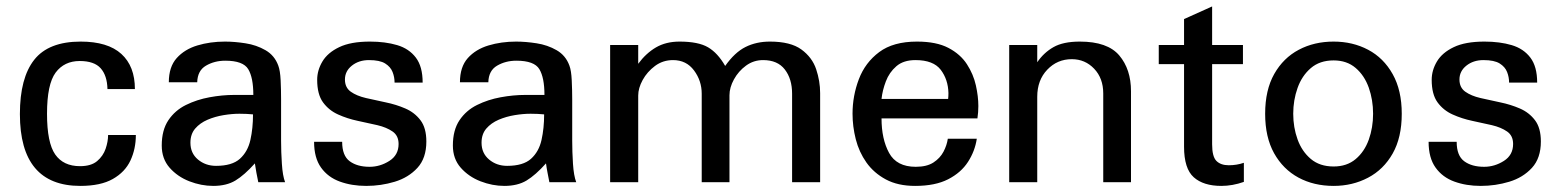

<svg xmlns="http://www.w3.org/2000/svg" viewBox="-20 -577 4942 608"><path d="M234.4 11.7Q43 11.7 43 -215.8Q43 -330.1 88.4 -387.7Q133.8 -445.3 235.4 -445.3Q321.3 -445.3 364.3 -406.2Q407.2 -367.2 407.2 -294.9Q385.7 -294.9 363.8 -294.9Q341.8 -294.9 320.3 -294.9Q319.3 -337.9 298.8 -360.8Q278.3 -383.8 232.4 -383.8Q183.6 -383.8 156.2 -347.2Q128.9 -310.5 128.9 -216.8Q128.9 -125 154.8 -87.9Q180.7 -50.8 233.4 -50.8Q268.6 -50.8 287.6 -66.9Q306.6 -83 314.5 -106Q322.3 -128.9 322.3 -149.4Q344.7 -149.4 366.7 -149.4Q388.7 -149.4 410.2 -149.4Q410.2 -105.5 393.1 -68.8Q376 -32.2 337.4 -10.3Q298.8 11.7 234.4 11.7Z M781.2 -214.8Q781.2 -170.9 772.9 -133.8Q764.6 -96.7 739.7 -74.2Q714.8 -51.8 664.1 -51.8Q630.9 -51.8 606.9 -71.8Q583 -91.8 583 -125Q583 -152.3 598.1 -169.9Q613.3 -187.5 637.2 -197.8Q661.1 -208 688 -212.4Q714.8 -216.8 738.3 -216.8Q748 -216.8 760.7 -216.3Q773.4 -215.8 781.2 -214.8ZM882.8 0Q875 -20.5 872.6 -58.6Q870.1 -96.7 870.1 -130.9V-261.7Q870.1 -292 868.7 -322.8Q867.2 -353.5 861.3 -369.1Q849.6 -401.4 820.8 -418Q792 -434.6 757.3 -439.9Q722.7 -445.3 692.4 -445.3Q645.5 -445.3 605 -433.1Q564.5 -420.9 539.6 -393.1Q514.6 -365.2 514.6 -316.4H604.5Q605.5 -353.5 632.3 -369.1Q659.2 -384.8 693.4 -384.8Q750 -384.8 766.1 -357.9Q782.2 -331.1 782.2 -276.4H721.7Q683.6 -276.4 643.6 -269Q603.5 -261.7 568.8 -244.6Q534.2 -227.5 513.2 -196.3Q492.2 -165 492.2 -116.2Q492.2 -74.2 517.1 -45.9Q542 -17.6 579.6 -2.9Q617.2 11.7 655.3 11.7Q697.3 11.7 725.6 -5.4Q753.9 -22.5 787.1 -59.6Q789.1 -44.9 792 -29.8Q794.9 -14.6 797.9 0Z M1330.1 -128.9Q1330.1 -171.9 1311.5 -196.3Q1293 -220.7 1263.7 -233.4Q1234.4 -246.1 1201.2 -252.9Q1168 -259.8 1138.7 -266.6Q1109.4 -273.4 1090.8 -286.6Q1072.3 -299.8 1072.3 -325.2Q1072.3 -351.6 1094.2 -369.1Q1116.2 -386.7 1148.4 -386.7Q1182.6 -386.7 1199.7 -376Q1216.8 -365.2 1223.1 -349.1Q1229.5 -333 1229.5 -315.4H1318.4Q1318.4 -366.2 1296.9 -394.5Q1275.4 -422.9 1237.8 -434.1Q1200.2 -445.3 1151.4 -445.3Q1090.8 -445.3 1054.2 -427.7Q1017.6 -410.2 1001 -382.3Q984.4 -354.5 984.4 -324.2Q984.4 -278.3 1002.9 -252.9Q1021.5 -227.5 1050.8 -214.4Q1080.1 -201.2 1112.8 -194.3Q1145.5 -187.5 1174.8 -180.7Q1204.1 -173.8 1223.1 -160.6Q1242.2 -147.5 1242.2 -121.1Q1242.2 -85.9 1212.9 -67.4Q1183.6 -48.8 1150.4 -48.8Q1111.3 -48.8 1087.4 -66.4Q1063.5 -84 1063.5 -127.9H974.6Q974.6 -77.1 996.6 -46.4Q1018.6 -15.6 1056.2 -2Q1093.8 11.7 1139.6 11.7Q1186.5 11.7 1230 -1.5Q1273.4 -14.6 1301.8 -45.4Q1330.1 -76.2 1330.1 -128.9Z M1703.1 -214.8Q1703.1 -170.9 1694.8 -133.8Q1686.5 -96.7 1661.6 -74.2Q1636.7 -51.8 1585.9 -51.8Q1552.7 -51.8 1528.8 -71.8Q1504.9 -91.8 1504.9 -125Q1504.9 -152.3 1520 -169.9Q1535.2 -187.5 1559.1 -197.8Q1583 -208 1609.9 -212.4Q1636.7 -216.8 1660.2 -216.8Q1669.9 -216.8 1682.6 -216.3Q1695.3 -215.8 1703.1 -214.8ZM1804.7 0Q1796.9 -20.5 1794.4 -58.6Q1792 -96.7 1792 -130.9V-261.7Q1792 -292 1790.5 -322.8Q1789.1 -353.5 1783.2 -369.1Q1771.5 -401.4 1742.7 -418Q1713.9 -434.6 1679.2 -439.9Q1644.5 -445.3 1614.3 -445.3Q1567.4 -445.3 1526.9 -433.1Q1486.3 -420.9 1461.4 -393.1Q1436.5 -365.2 1436.5 -316.4H1526.4Q1527.3 -353.5 1554.2 -369.1Q1581.1 -384.8 1615.2 -384.8Q1671.9 -384.8 1688 -357.9Q1704.1 -331.1 1704.1 -276.4H1643.6Q1605.5 -276.4 1565.4 -269Q1525.4 -261.7 1490.7 -244.6Q1456.1 -227.5 1435.1 -196.3Q1414.1 -165 1414.1 -116.2Q1414.1 -74.2 1439 -45.9Q1463.9 -17.6 1501.5 -2.9Q1539.1 11.7 1577.1 11.7Q1619.1 11.7 1647.5 -5.4Q1675.8 -22.5 1709 -59.6Q1710.9 -44.9 1713.9 -29.8Q1716.8 -14.6 1719.7 0Z M2577.1 0V-282.2Q2577.1 -320.3 2564.5 -357.9Q2551.8 -395.5 2517.6 -420.4Q2483.4 -445.3 2418 -445.3Q2375 -445.3 2340.8 -428.2Q2306.6 -411.1 2276.4 -368.2Q2252.9 -409.2 2222.2 -427.2Q2191.4 -445.3 2131.8 -445.3Q2088.9 -445.3 2057.1 -426.8Q2025.4 -408.2 2001 -375V-434.6H1912.1V0H2001V-274.4Q2001 -297.9 2015.1 -323.7Q2029.3 -349.6 2054.2 -368.2Q2079.1 -386.7 2111.3 -386.7Q2153.3 -386.7 2177.7 -354Q2202.1 -321.3 2202.1 -280.3V0H2290V-275.4Q2290 -299.8 2304.2 -325.7Q2318.4 -351.6 2342.3 -369.1Q2366.2 -386.7 2396.5 -386.7Q2442.4 -386.7 2465.3 -356.9Q2488.3 -327.1 2488.3 -280.3V0Z M2982.4 -263.7H2771.5Q2774.4 -291 2785.2 -319.3Q2795.9 -347.7 2818.4 -367.2Q2840.8 -386.7 2878.9 -386.7Q2935.5 -386.7 2959 -356Q2982.4 -325.2 2983.4 -282.2Q2983.4 -271.5 2982.4 -263.7ZM3073.2 -137.7H2981.4Q2978.5 -117.2 2967.8 -96.7Q2957 -76.2 2936 -62.5Q2915 -48.8 2879.9 -48.8Q2819.3 -48.8 2795.4 -92.8Q2771.5 -136.7 2771.5 -202.1H3075.2Q3078.1 -221.7 3078.1 -241.2Q3078.1 -271.5 3070.3 -306.6Q3062.5 -341.8 3042 -373.5Q3021.5 -405.3 2983.4 -425.3Q2945.3 -445.3 2883.8 -445.3Q2808.6 -445.3 2764.2 -412.1Q2719.7 -378.9 2699.7 -326.2Q2679.7 -273.4 2679.7 -216.8Q2679.7 -176.8 2689.9 -136.2Q2700.2 -95.7 2723.6 -62.5Q2747.1 -29.3 2785.2 -8.8Q2823.2 11.7 2877.9 11.7Q2941.4 11.7 2982.4 -9.3Q3023.4 -30.3 3045.4 -64.5Q3067.4 -98.6 3073.2 -137.7Z M3561.5 0V-288.1Q3561.5 -357.4 3524.4 -401.4Q3487.3 -445.3 3399.4 -445.3Q3346.7 -445.3 3315.9 -427.7Q3285.2 -410.2 3264.6 -379.9V-434.6H3175.8V0H3264.6V-270.5Q3264.6 -323.2 3296.4 -356.4Q3328.1 -389.6 3374 -389.6Q3416 -389.6 3444.8 -359.4Q3473.6 -329.1 3473.6 -281.2V0Z M3918.9 -1V-61.5Q3896.5 -53.7 3871.1 -53.7Q3845.7 -53.7 3832 -67.4Q3818.4 -81.1 3818.4 -120.1V-374H3916V-434.6H3818.4V-556.6L3729.5 -516.6V-434.6H3649.4V-374H3729.5V-112.3Q3729.5 -43 3760.3 -15.6Q3791 11.7 3847.7 11.7Q3882.8 11.7 3918.9 -1Z M4328.1 -216.8Q4328.1 -172.9 4314.5 -134.8Q4300.8 -96.7 4272.9 -73.2Q4245.1 -49.8 4203.1 -49.8Q4159.2 -49.8 4130.9 -73.7Q4102.5 -97.7 4088.9 -135.7Q4075.2 -173.8 4075.2 -216.8Q4075.2 -259.8 4088.9 -298.3Q4102.5 -336.9 4130.9 -361.3Q4159.2 -385.7 4203.1 -385.7Q4245.1 -385.7 4272.9 -361.8Q4300.8 -337.9 4314.5 -299.3Q4328.1 -260.7 4328.1 -216.8ZM4418.9 -216.8Q4418.9 -291 4390.1 -342.3Q4361.3 -393.6 4312.5 -419.4Q4263.7 -445.3 4203.1 -445.3Q4141.6 -445.3 4092.8 -419.4Q4043.9 -393.6 4015.1 -342.8Q3986.3 -292 3986.3 -216.8Q3986.3 -142.6 4014.6 -91.8Q4043 -41 4091.8 -14.6Q4140.6 11.7 4203.1 11.7Q4262.7 11.7 4312 -14.2Q4361.3 -40 4390.1 -90.8Q4418.9 -141.6 4418.9 -216.8Z M4859.4 -128.9Q4859.4 -171.9 4840.8 -196.3Q4822.3 -220.7 4793 -233.4Q4763.7 -246.1 4730.5 -252.9Q4697.3 -259.8 4668 -266.6Q4638.7 -273.4 4620.1 -286.6Q4601.6 -299.8 4601.6 -325.2Q4601.6 -351.6 4623.5 -369.1Q4645.5 -386.7 4677.7 -386.7Q4711.9 -386.7 4729 -376Q4746.1 -365.2 4752.4 -349.1Q4758.8 -333 4758.8 -315.4H4847.7Q4847.7 -366.2 4826.2 -394.5Q4804.7 -422.9 4767.1 -434.1Q4729.5 -445.3 4680.7 -445.3Q4620.1 -445.3 4583.5 -427.7Q4546.9 -410.2 4530.3 -382.3Q4513.7 -354.5 4513.7 -324.2Q4513.7 -278.3 4532.2 -252.9Q4550.8 -227.5 4580.1 -214.4Q4609.4 -201.2 4642.1 -194.3Q4674.8 -187.5 4704.1 -180.7Q4733.4 -173.8 4752.4 -160.6Q4771.5 -147.5 4771.5 -121.1Q4771.5 -85.9 4742.2 -67.4Q4712.9 -48.8 4679.7 -48.8Q4640.6 -48.8 4616.7 -66.4Q4592.8 -84 4592.8 -127.9H4503.9Q4503.9 -77.1 4525.9 -46.4Q4547.9 -15.6 4585.4 -2Q4623 11.7 4668.9 11.7Q4715.8 11.7 4759.3 -1.5Q4802.7 -14.6 4831.1 -45.4Q4859.4 -76.2 4859.4 -128.9Z"/></svg>

Font: Namkio Khamti Book
Style: Regular
Weight: 500
Designer: Debbi Hosken
Foundry: SIL International
Version: Version 3.917